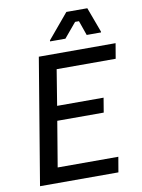

<svg xmlns="http://www.w3.org/2000/svg" viewBox="-93 -913 724 977"><g transform="rotate(-10 269.0 -425.0)"><path d="M33.3 0 141.7 -650H538.3L525 -571.7H220L190 -387.5H430L417.5 -312.5H177.5L138.3 -78.3H451.7L438.3 0ZM211.7 -716.7V-721.7L319.2 -850H427.5L475 -721.7V-716.7H400.8L374.2 -792.5H354.2L290.8 -716.7Z"/></g></svg>

Font: Familjen Grotesk GF
Style: Italic
Weight: 400
Designer: Anders Wikstroem, Jonas Baeckman, Matilda Gysing, Kristian Moeller
Foundry: Familjen STHML AB
Version: Version 2.000; Beta; Release 4; Build 6